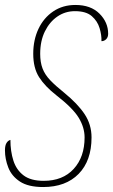

<svg xmlns="http://www.w3.org/2000/svg" viewBox="-31 -744 456 774"><path d="M143 10Q83 10 49.5 -12Q16 -34 2.5 -68.5Q-11 -103 -11 -138Q-11 -158 -4.5 -168Q2 -178 11 -180Q11 -134 23 -96.5Q35 -59 64 -37Q93 -15 145 -15Q222 -15 266 -63Q310 -111 310 -190Q310 -230 286.5 -269Q263 -308 196 -360Q150 -396 126.5 -433Q103 -470 103 -527Q103 -583 124 -627.5Q145 -672 183.5 -698Q222 -724 273 -724Q335 -724 370 -689Q405 -654 405 -608Q405 -594 397 -586Q389 -578 378 -578Q379 -602 370.5 -630.5Q362 -659 339 -679Q316 -699 271 -699Q232 -699 200.5 -677.5Q169 -656 150 -617.5Q131 -579 131 -527Q131 -493 140.5 -468Q150 -443 171.5 -420.5Q193 -398 228 -370Q282 -326 310 -284Q338 -242 338 -190Q338 -96 286 -43Q234 10 143 10Z"/></svg>

Font: Noto Serif ExtraCondensed Thin
Style: Italic
Weight: 100
Width: 2
Italic angle: -12°
Designer: Monotype Design Team
Foundry: Monotype Imaging Inc.
Version: Version 2.013